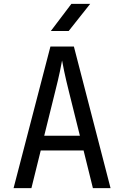

<svg xmlns="http://www.w3.org/2000/svg" viewBox="-20 -970 640 990"><path d="M50 0 240 -730H361L550 0H459L411 -194H190L142 0ZM208 -270H392L336 -495Q320 -559 311 -602Q302 -645 300 -658Q298 -645 289 -602Q280 -559 264 -496ZM242 -810 348 -950H445L334 -810Z"/></svg>

Font: NKDuy Mono
Style: Regular
Weight: 400
Monospace: yes
Designer: NKDuy
Foundry: NKDuy
Version: Version 2.251; ttfautohint (v1.8.4.7-5d5b)